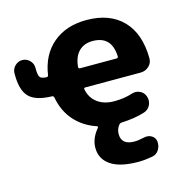

<svg xmlns="http://www.w3.org/2000/svg" viewBox="-109 -634 930 957"><g transform="rotate(-15 355.5 -155.0)"><path d="M423 -421Q379 -421 352 -394Q325 -367 320 -315Q320 -306 328 -306H517Q525 -306 525 -315Q521 -421 423 -421ZM157 -207Q74 -209 40 -243.5Q6 -278 6 -359V-366Q6 -388 22 -404Q38 -420 60 -420Q82 -420 98 -404Q114 -388 114 -366V-363Q114 -328 121.5 -317.5Q129 -307 156 -306Q163 -306 165 -314Q180 -416 247.5 -473Q315 -530 420 -530Q540 -530 607 -461Q674 -392 675 -264Q675 -240 657 -223.5Q639 -207 614 -207H329Q320 -207 322 -198Q331 -153 365 -128Q399 -103 451 -103Q503 -103 545 -117Q567 -124 587 -114.5Q607 -105 614 -84Q622 -60 611.5 -38.5Q601 -17 578 -10Q528 6 459 9Q450 9 444 17Q429 36 429 61Q429 117 496 117Q516 117 547 110Q568 105 585.5 115Q603 125 606 145Q609 169 596.5 189Q584 209 561 213Q521 220 489 220Q395 220 347 187.5Q299 155 299 97Q299 49 337 4Q339 2 338.5 -1Q338 -4 335 -5Q268 -27 224 -76.5Q180 -126 167 -198Q165 -207 157 -207Z"/></g></svg>

Font: Rounded Mplus 1c ExtraBold
Style: Regular
Weight: 800
Version: Version 1.059.20150529